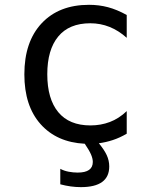

<svg xmlns="http://www.w3.org/2000/svg" viewBox="-20 -580 642 793"><path d="M353 -483.9Q265.6 -483.9 220.5 -429.2Q175.3 -374.5 175.3 -273.4Q175.3 -171.4 220.7 -116.7Q266.1 -62 353.5 -62Q396.5 -62 433.8 -76.2Q471.2 -90.3 503.4 -121.1V-27.8Q474.1 -10.7 445.8 -1.5Q417.5 7.8 388.2 11.7Q410.2 38.1 420.7 60.5Q431.2 83 431.2 107.4Q431.2 192.9 314 192.9Q272.5 192.9 229 181.2V117.2Q244.1 125.5 263.4 129.2Q282.7 132.8 300.8 132.8Q363.3 132.8 363.3 88.9Q363.3 75.2 356 58.1Q348.6 41 330.1 13.7Q214.4 7.8 147.5 -67.4Q80.6 -142.6 80.6 -272.9Q80.6 -407.7 152.1 -483.9Q223.6 -560.1 347.7 -560.1Q388.7 -560.1 425.8 -550.3Q462.9 -540.5 503.4 -518.1V-423.8Q436.5 -483.9 353 -483.9Z"/></svg>

Font: Vazir Code Hack
Style: Code-Hack
Weight: 400
Foundry: DejaVu fonts team - Redesigned by Saber Rastikerdar
Version: Version 1.1.2